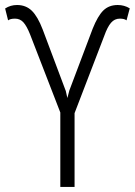

<svg xmlns="http://www.w3.org/2000/svg" viewBox="-29 -736 531 756"><path d="M434.6 -716.3Q460.4 -716.3 481.9 -703.1L469.2 -655.8Q460.9 -662.6 442.9 -662.6Q421.9 -662.6 408 -646.2Q394 -629.9 381.3 -594.2L264.6 -290.5V0H208.5V-293L89.4 -600.6Q76.2 -633.8 63 -648.2Q49.8 -662.6 30.3 -662.6Q11.2 -662.6 2.9 -655.8L-8.8 -702.6Q12.2 -716.3 38.1 -716.3Q73.2 -716.3 96.4 -693.6Q119.6 -670.9 139.2 -619.6L230 -377.9L236.3 -350.1L244.1 -379.9L335.9 -623Q356 -673.3 377.9 -694.8Q399.9 -716.3 434.6 -716.3Z"/></svg>

Font: MAUL Condensed Light
Style: Light
Weight: 300
Designer: MAUL
Version: Version 2.137; 2017; ttfautohint (v1.8.3)